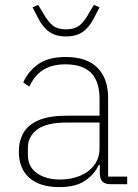

<svg xmlns="http://www.w3.org/2000/svg" viewBox="-20 -753 563 785"><path d="M500 0H431Q416 0 406 -5.5Q396 -11 392 -21.5Q388 -32 388 -47V-93L403 -79H384Q366 -40 327.5 -14Q289 12 222 12Q143 12 100 -26Q57 -64 57 -133Q57 -177 76 -210Q95 -243 138 -261.5Q181 -280 254 -280H387V-348Q387 -421 352 -455.5Q317 -490 248 -490Q193 -490 157 -467.5Q121 -445 100 -399L75 -416Q96 -463 137.5 -491.5Q179 -520 249 -520Q334 -520 378 -476.5Q422 -433 422 -352V-31H500ZM387 -252H254Q170 -252 132 -223.5Q94 -195 94 -148V-120Q94 -71 131 -45Q168 -19 225 -19Q269 -19 305.5 -33.5Q342 -48 364.5 -77Q387 -106 387 -148ZM250 -604Q221 -604 200.5 -612.5Q180 -621 165 -637Q150 -653 138 -675Q126 -697 113 -723L136 -733L153 -705Q176 -664 196 -648.5Q216 -633 250 -633Q284 -633 304.5 -648.5Q325 -664 347 -705L364 -733L387 -723Q374 -697 362 -675Q350 -653 335 -637Q320 -621 299.5 -612.5Q279 -604 250 -604Z"/></svg>

Font: IBM Plex Sans ExtraLight
Style: Regular
Weight: 250
Designer: Mike Abbink, Paul van der Laan, Pieter van Rosmalen
Foundry: Bold Monday
Version: Version 3.201